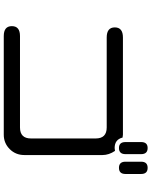

<svg xmlns="http://www.w3.org/2000/svg" viewBox="90 -914 819 1040"><g transform="rotate(90 500.0 -394.5)"><path d="M122.1 -48.8Q122.1 -92.8 175.8 -92.8H670.9Q730.5 -92.8 730.5 -152.3V-502.9Q730.5 -562.5 670.9 -562.5H183.6Q128.9 -562.5 128.9 -606.4Q128.9 -650.4 183.6 -650.4H710L725.6 -648.4Q736.3 -605.5 782.2 -605.5L797.9 -607.4Q820.3 -574.2 820.3 -540V-116.2Q820.3 -69.3 788.1 -37.1Q755.9 -4.9 710 -4.9H175.8Q122.1 -4.9 122.1 -48.8ZM750 -749Q750 -784.2 782.2 -784.2Q815.4 -784.2 815.4 -749V-664.1Q815.4 -628.9 782.2 -628.9Q750 -628.9 750 -664.1ZM856.4 -749Q856.4 -784.2 889.6 -784.2Q922.9 -784.2 922.9 -749V-664.1Q922.9 -628.9 889.6 -628.9Q856.4 -628.9 856.4 -664.1Z"/></g></svg>

Font: jf-openhuninn-2.0
Style: Regular
Weight: 400
Designer: [Kosugi Maru]
Designed by MOTOYA      

[Varela Round]
Joe Prince (Latin component); Avraham Cornfeld (Hebrew component)
Foundry: justfont CO.,LTD.
Version: 2.0